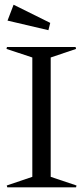

<svg xmlns="http://www.w3.org/2000/svg" viewBox="-20 -801 355 821"><path d="M8.8 -7.8 118.2 -44.9V-555.2L7.8 -591.8L9.8 -600.1H303.2L305.2 -591.8L196.8 -555.2V-44.9L307.1 -7.8L305.2 0H11.2ZM12.2 -712.9 38.1 -780.8 194.8 -703.1 187 -671.9Z"/></svg>

Font: Halibut Cnd
Style: Regular
Weight: 400
Width: 3
Designer: Matteo Maggi
Foundry: Collletttivo
Version: Version 3.080 | FøM Fix